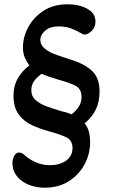

<svg xmlns="http://www.w3.org/2000/svg" viewBox="-20 -677 525 895"><path d="M188 198Q148 198 113.5 184Q79 170 58.5 144Q38 118 38 84Q38 64 46.5 49Q55 34 69 34Q81 34 91 43Q110 62 142.5 77.5Q175 93 211 93Q259 93 288.5 71.5Q318 50 318 13Q318 -23 289 -37Q260 -51 208 -65Q167 -76 129 -93.5Q91 -111 67 -144Q43 -177 43 -231Q43 -277 63.5 -312.5Q84 -348 117 -372Q104 -389 95.5 -409Q87 -429 87 -457Q87 -504 111.5 -550Q136 -596 182.5 -626.5Q229 -657 295 -657Q349 -657 387 -636Q425 -615 425 -577Q425 -549 407 -532.5Q389 -516 375 -516Q367 -516 356 -523Q346 -530 317.5 -542Q289 -554 254 -554Q213 -554 190.5 -534Q168 -514 168 -491Q168 -468 188 -451Q208 -434 241.5 -422Q275 -410 313 -398Q372 -380 408 -347.5Q444 -315 444 -250Q444 -201 425.5 -164.5Q407 -128 374 -102Q400 -73 400 -15Q400 41 374 89.5Q348 138 300.5 168Q253 198 188 198ZM314 -144Q334 -160 347 -179.5Q360 -199 360 -225Q360 -263 331.5 -277.5Q303 -292 251 -306Q231 -312 211.5 -318.5Q192 -325 174 -333Q152 -317 139 -299Q126 -281 126 -257Q126 -228 146.5 -210Q167 -192 200.5 -180Q234 -168 272 -157Q283 -155 293.5 -151.5Q304 -148 314 -144Z"/></svg>

Font: Akaya Telivigala
Style: Regular
Weight: 400
Designer: Vaishnavi Murthy Yerkadithaya, Juan Luis Blanco Aristondo
Version: Version 1.002; ttfautohint (v1.8.3)